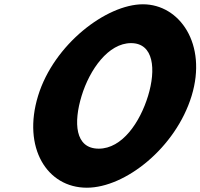

<svg xmlns="http://www.w3.org/2000/svg" viewBox="-20 -860 934 895"><path d="M157.4 -413C83.7 -172 198.5 15 384.8 15C564.3 15 799.5 -172 873.2 -413C946.9 -654 817.7 -840 646.2 -840C476.9 -840 231 -654 157.4 -413ZM360.4 -413C398 -536 485.1 -659 590.8 -659C697.3 -659 707.8 -536 670.2 -413C632.6 -290 549.8 -167 440.4 -167C328.2 -167 322.8 -290 360.4 -413Z"/></svg>

Font: Hussar
Style: BdSuprConOblThree
Weight: 700
Foundry: Cannot Into Space Fonts
Version: Version 2.00